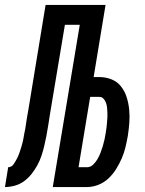

<svg xmlns="http://www.w3.org/2000/svg" viewBox="-65 -755 585 775"><path d="M-45 0 -32 -80Q-26 -80 -20 -83Q-14 -86 -10.5 -91.5Q-7 -97 -3.5 -102.5Q0 -108 3 -114Q6 -120 8.5 -125.5Q11 -131 13 -137Q15 -143 17 -149Q19 -155 21 -161.5Q23 -168 24.5 -174Q26 -180 27.5 -186Q29 -192 30 -198Q31 -204 32 -210.5Q33 -217 34.5 -223Q36 -229 37 -235Q40 -255 43 -275Q46 -295 50 -315L119 -735H361L313 -444H335Q362 -444 385.5 -434.5Q409 -425 424 -405.5Q439 -386 446.5 -362Q454 -338 456.5 -312Q459 -286 457 -259.5Q455 -233 451 -207Q447 -184 441.5 -161Q436 -138 426.5 -116Q417 -94 404 -73Q391 -52 373 -35Q355 -18 332 -9Q309 0 286 0H148L257 -655H197L138 -302Q136 -288 133.5 -273.5Q131 -259 129 -245Q126 -225 122 -205Q118 -185 113.5 -165.5Q109 -146 102.5 -126.5Q96 -107 86 -88.5Q76 -70 62.5 -53Q49 -36 32 -23.5Q15 -11 -5.5 -5.5Q-26 0 -45 0ZM286 -80Q300 -80 311 -90.5Q322 -101 329 -113.5Q336 -126 341 -139Q346 -152 350 -165.5Q354 -179 357 -192.5Q360 -206 362 -220Q364 -230 365 -240.5Q366 -251 367 -261Q368 -271 368.5 -281.5Q369 -292 368.5 -302Q368 -312 367 -322Q366 -332 362.5 -341Q359 -350 352.5 -357Q346 -364 335 -364H299L252 -80Z"/></svg>

Font: Iosevka SS04 Medium
Style: Italic
Weight: 500
Italic angle: -9°
Monospace: yes
Designer: Belleve Invis
Foundry: Belleve Invis
Version: Version 19.0.0; ttfautohint (v1.8.4)